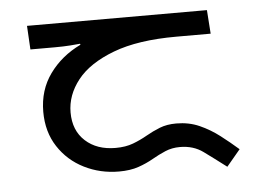

<svg xmlns="http://www.w3.org/2000/svg" viewBox="-41 -508 780 573"><g transform="rotate(-5 349.0 -221.5)"><path d="M618 14Q580 -15 551 -36Q522 -57 482 -57Q458 -57 438 -48.5Q418 -40 398 -28.5Q378 -17 353.5 -8.5Q329 0 295 0Q239 0 191 -24Q143 -48 114 -92.5Q85 -137 85 -197Q85 -262 120 -310.5Q155 -359 213 -387L212 -390Q203 -389 182.5 -387.5Q162 -386 136 -386H63L59 -457H598L603 -386H500Q385 -386 311 -358Q237 -330 201.5 -285Q166 -240 166 -188Q166 -134 200.5 -102.5Q235 -71 291 -71Q321 -71 343.5 -79.5Q366 -88 386 -99.5Q406 -111 427.5 -119.5Q449 -128 477 -128Q515 -128 546.5 -114Q578 -100 606 -78.5Q634 -57 659 -35Z"/></g></svg>

Font: Noto Sans Kaithi
Style: Regular
Weight: 400
Designer: Monotype Design Team
Foundry: Monotype Imaging Inc.
Version: Version 2.005; ttfautohint (v1.8.4.7-5d5b)